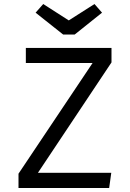

<svg xmlns="http://www.w3.org/2000/svg" viewBox="-20 -948 655 968"><path d="M542.1 -633.3 171.3 -76.9H541L530.3 0H73.3V-72.3L446.7 -630.3H110.3V-706.2H542.1ZM326.7 -845.1 456.4 -927.7 494.4 -884.1 356.4 -773.8H298.5L159.5 -884.1L197.9 -927.7Z"/></svg>

Font: Fira Code Fixed
Style: Regular
Weight: 400
Monospace: yes
Designer: Carrois Corporate, Edenspiekermann AG, Nikita Prokopov
Foundry: Carrois Corporate, Edenspiekermann AG, Nikita Prokopov
Version: Version 5.002